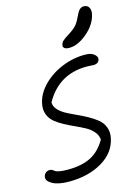

<svg xmlns="http://www.w3.org/2000/svg" viewBox="-133 -915 751 1048"><g transform="rotate(-15 242.5 -391.0)"><path d="M314 -644Q295.4 -644 286.9 -650.6Q278.3 -657.2 280.8 -668.9Q283.7 -682.1 293.5 -691.2Q303.2 -700.2 330.1 -716.8Q360.8 -736.3 374.8 -752.4Q388.7 -768.6 401.9 -797.9Q413.6 -823.7 423.8 -833.3Q434.1 -842.8 446.8 -842.8Q467.8 -842.8 476.3 -827.9Q484.9 -813 481 -792Q469.2 -734.4 416 -689.2Q362.8 -644 314 -644ZM124 61Q63 61 30 42.5Q-2.9 23.9 2 1Q4.4 -11.7 13.9 -19.8Q23.4 -27.8 37.1 -27.8Q44.9 -27.8 51.3 -24.2Q57.6 -20.5 63 -15.9Q68.4 -11.2 86.4 -7.6Q104.5 -3.9 132.8 -3.9Q213.4 -3.9 264.6 -30.3Q315.9 -56.6 350.1 -116.2Q348.1 -140.6 331.1 -160.9Q314 -181.2 288.6 -195.1Q263.2 -209 233.4 -222.4Q203.6 -235.8 175.8 -250.7Q147.9 -265.6 126.2 -283.4Q104.5 -301.3 94.2 -328.1Q84 -355 90.8 -388.2Q101.6 -442.9 147.5 -489.3Q193.4 -535.6 258.5 -561.5Q323.7 -587.4 390.1 -585.9Q419.9 -585.4 436.8 -571.8Q453.6 -558.1 451.2 -543.9Q446.3 -519 416 -519Q414.6 -519 402.3 -520Q390.1 -521 378.9 -521Q219.7 -521 142.1 -381.8Q142.1 -359.9 158.4 -341.1Q174.8 -322.3 200.2 -308.6Q225.6 -294.9 255.9 -281.2Q286.1 -267.6 315.2 -251.7Q344.2 -235.8 367.2 -217.3Q390.1 -198.7 400.9 -171.1Q411.6 -143.6 404.8 -109.9Q388.7 -30.3 310.8 15.4Q232.9 61 124 61Z"/></g></svg>

Font: Shantell Sans Irregular Bouncy
Style: Italic
Weight: 300
Italic angle: -11.31°
Designer: Stephen Nixon, Anya Danilova, Shantell Martin
Foundry: Arrow Type
Version: Version 1.006;[9816181b4]